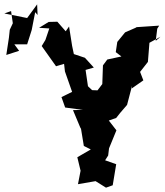

<svg xmlns="http://www.w3.org/2000/svg" viewBox="-118 -833 759 884"><path d="M287 -436 276 -511 314 -522 273 -567 222 -584 214 -622 200 -711 176 -677H195L146 -733L106 -732L62 -705L109 -702L91 -649L74 -621L140 -528L177 -539L181 -504L214 -410L165 -386L182 -338L263 -327L218 -326L254 -240V-246L268 -161L300 -145L238 -109L253 -47L241 15L322 1L370 31L401 20L417 -77L366 -95L380 -117L384 -150L418 -233L383 -278L417 -290L436 -314L467 -350L490 -438L489 -426L542 -463L527 -502L563 -548L570 -636L621 -664L599 -645L606 -701L615 -715L511 -708L506 -705L458 -684L422 -640L415 -593L441 -573L376 -559L356 -532L353 -446L331 -417L306 -418ZM-67 -782 -59 -726 -73 -696 -77 -659 -89 -580 -30 -599 -52 -629H7L28 -695L44 -777L55 -764L53 -813L7 -750L-98 -771Z"/></svg>

Font: Asimov Aggro
Style: Condensed
Weight: 500
Designer: Google
Version: Version 2.000980; 2014